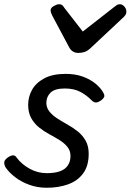

<svg xmlns="http://www.w3.org/2000/svg" viewBox="-20 -868 617 907"><path d="M201 19Q157 19 118.5 5Q80 -9 51 -31.5Q22 -54 6 -78Q0 -89 0 -100Q0 -111 14 -122Q27 -132 39 -134Q51 -136 59 -123Q82 -92 120 -71Q158 -50 201 -50Q239 -50 263.5 -59Q288 -68 300.5 -86.5Q313 -105 313 -131Q313 -156 298.5 -174Q284 -192 261.5 -206Q239 -220 213 -234Q187 -248 164.5 -266Q142 -284 127.5 -310Q113 -336 113 -373Q113 -410 131 -443Q149 -476 188.5 -497.5Q228 -519 290 -519Q335 -519 370 -506.5Q405 -494 428.5 -475Q452 -456 464 -437Q472 -425 473 -416Q474 -407 458 -394Q445 -385 435 -384Q425 -383 415 -392Q391 -417 360.5 -433.5Q330 -450 286 -450Q239 -450 219 -430.5Q199 -411 199 -382Q199 -359 213.5 -341Q228 -323 250.5 -308.5Q273 -294 299 -279.5Q325 -265 347.5 -247Q370 -229 384.5 -203.5Q399 -178 399 -142Q399 -84 372.5 -48.5Q346 -13 301 3Q256 19 201 19ZM546 -848Q558 -848 567.5 -837Q577 -826 577 -814Q577 -804 573.5 -798.5Q570 -793 566 -789L407 -640Q393 -627 379.5 -622.5Q366 -618 349 -618Q336 -618 325 -624.5Q314 -631 307 -644L226 -796Q222 -804 220.5 -809.5Q219 -815 219 -819Q219 -831 234 -839.5Q249 -848 258 -848Q269 -848 274.5 -843Q280 -838 284 -831L371 -719L517 -833Q524 -838 530.5 -843Q537 -848 546 -848Z"/></svg>

Font: Playwrite DE LA
Style: Regular
Weight: 400
Designer: Veronika Burian, José Scaglione
Foundry: TypeTogether
Version: Version 1.002